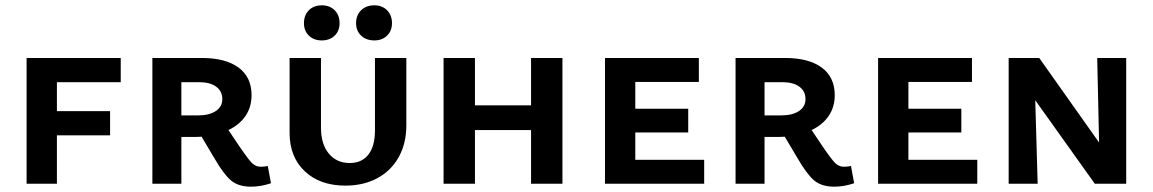

<svg xmlns="http://www.w3.org/2000/svg" viewBox="-20 -691 4335 722"><path d="M194 -382V-273H394V-182H194V0H80V-473H434V-382Z M999 -2Q961 11 924 11Q876 11 848 -13Q820 -37 785 -98L738 -177Q727 -176 704 -176H662V0H553V-473H739Q828 -473 877 -437Q926 -401 926 -333Q926 -289 903.5 -255.5Q881 -222 839 -202L880 -141Q914 -91 928 -77.5Q942 -64 960 -64Q977 -64 987 -67ZM724 -257Q767 -257 791.5 -273.5Q816 -290 816 -318Q816 -348 793 -365Q770 -382 729 -382H662V-257Z M1123 -604Q1123 -634 1141.5 -652.5Q1160 -671 1190 -671Q1220 -671 1238.5 -652.5Q1257 -634 1257 -604Q1257 -575 1238.5 -557Q1220 -539 1190 -539Q1160 -539 1141.5 -557Q1123 -575 1123 -604ZM1319 -604Q1319 -634 1338 -652.5Q1357 -671 1388 -671Q1417 -671 1435.5 -652.5Q1454 -634 1454 -604Q1454 -575 1435.5 -557Q1417 -539 1388 -539Q1357 -539 1338 -557Q1319 -575 1319 -604ZM1069 -191V-473H1187V-211Q1187 -149 1216.5 -113.5Q1246 -78 1295 -78Q1341 -78 1365.5 -110Q1390 -142 1390 -200V-473H1508V-220Q1508 -152 1479.5 -100.5Q1451 -49 1399 -21Q1347 7 1279 7Q1183 7 1126 -47Q1069 -101 1069 -191Z M2095 -473V0H1977V-202H1766V0H1648V-473H1766V-295H1977V-473Z M2628 -90V0H2255V-473H2608V-383H2369V-282H2568V-193H2369V-90Z M3192 -2Q3154 11 3117 11Q3069 11 3041 -13Q3013 -37 2978 -98L2931 -177Q2920 -176 2897 -176H2855V0H2746V-473H2932Q3021 -473 3070 -437Q3119 -401 3119 -333Q3119 -289 3096.5 -255.5Q3074 -222 3032 -202L3073 -141Q3107 -91 3121 -77.5Q3135 -64 3153 -64Q3170 -64 3180 -67ZM2917 -257Q2960 -257 2984.5 -273.5Q3009 -290 3009 -318Q3009 -348 2986 -365Q2963 -382 2922 -382H2855V-257Z M3655 -90V0H3282V-473H3635V-383H3396V-282H3595V-193H3396V-90Z M4215 -473V0H4097L3873 -314L3882 0H3773V-473H3888L4113 -155L4106 -473Z"/></svg>

Font: Ysabeau SC
Style: Bold
Weight: 700
Designer: Christian Thalmann (Catharsis Fonts)
Version: Version 0.003